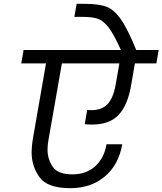

<svg xmlns="http://www.w3.org/2000/svg" viewBox="-20 -1001 848 1002"><path d="M435 -427Q442 -426 456 -426Q511 -426 541 -457.5Q571 -489 583 -556L603 -670H303L233 -271Q228 -244 228 -221Q228 -171 255 -131Q282 -91 358 -91Q429 -91 476 -132.5Q523 -174 536 -248H618Q599 -140 526.5 -79.5Q454 -19 347 -19Q227 -19 186 -76.5Q145 -134 145 -206Q145 -237 151 -273L220 -670H91L103 -740H611Q575 -820 548 -856Q521 -892 492 -902.5Q463 -913 410 -913H368L380 -981H421Q494 -981 534 -966.5Q574 -952 610 -901.5Q646 -851 691 -740H808L796 -670H684L664 -554Q646 -451 598.5 -401Q551 -351 462 -351Q436 -351 422 -353Z"/></svg>

Font: Fz Poppins
Style: Italic
Weight: 400
Italic angle: -10°
Designer: Ninad Kale (Devanagari), Jonny Pinhorn (Latin)
Foundry: Indian Type Foundry
Version: Vit hóa bi Vntype.Com & FontZin.Com